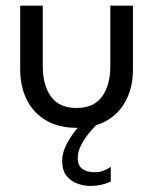

<svg xmlns="http://www.w3.org/2000/svg" viewBox="-20 -430 547 664"><path d="M127.9 -201.6Q127.9 -135.1 156.6 -95.8Q185.3 -56.6 244.6 -56.6Q304.3 -56.6 332.9 -95.8Q361.5 -135.1 361.5 -201.6V-410.5H439.8V-190.1Q439.8 -130.9 417 -85.2Q394.2 -39.5 350.8 -13.8Q307.3 12 244.6 12Q182.5 12 138.9 -13.8Q95.4 -39.5 72.6 -85.2Q49.8 -130.9 49.8 -190.1V-410.5H127.9ZM363.1 147.1V198Q347.8 205.2 329.6 209.2Q311.5 213.2 293.1 213.2Q272.1 213.2 249.4 205.6Q226.6 198.1 210.8 179Q195 159.9 195 125.4Q195 100.2 208.3 72.9Q221.6 45.5 241.4 21Q261.2 -3.4 280.4 -20.3L315.1 0Q301.4 13.5 286 32.8Q270.5 52 259.7 73.7Q248.9 95.4 248.9 115.9Q248.9 143.4 265.5 154.5Q282.1 165.6 307.4 165.6Q325.9 165.6 340.1 159.5Q354.4 153.5 363.1 147.1Z"/></svg>

Font: League Spartan Extralight
Style: Regular
Weight: 200
Foundry: The League of Moveable Type
Version: Version 2.300; ttfautohint (v1.8.3)